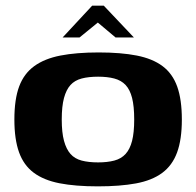

<svg xmlns="http://www.w3.org/2000/svg" viewBox="-20 -654 696 681"><path d="M327 7Q247 7 191 -4Q135 -15 99.5 -41.5Q64 -68 47.5 -114Q31 -160 31 -230Q31 -302 48 -347.5Q65 -393 101.5 -419.5Q138 -446 194.5 -457Q251 -468 330 -468Q409 -468 465 -457Q521 -446 556.5 -419.5Q592 -393 608.5 -347Q625 -301 625 -230Q625 -159 608 -113Q591 -67 555 -40.5Q519 -14 462.5 -3.5Q406 7 327 7ZM328 -78Q361 -78 385.5 -84.5Q410 -91 425.5 -108Q441 -125 448.5 -154.5Q456 -184 456 -230Q456 -277 448.5 -306.5Q441 -336 425.5 -352.5Q410 -369 385.5 -375.5Q361 -382 328 -382Q294 -382 269.5 -375.5Q245 -369 230 -352.5Q215 -336 207 -306.5Q199 -277 199 -230Q199 -184 207 -154.5Q215 -125 230 -108Q245 -91 269.5 -84.5Q294 -78 328 -78ZM202 -521 307 -634H348L455 -521H390L327 -574L262 -521Z"/></svg>

Font: Genos
Style: Bold
Weight: 700
Designer: Robert E. Leuschke
Foundry: Robert E. Leuschke
Version: Version 1.010